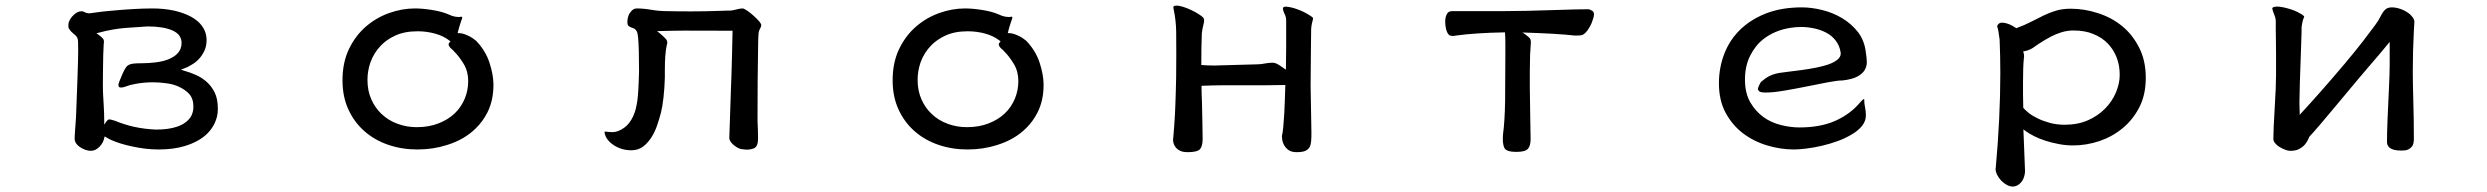

<svg xmlns="http://www.w3.org/2000/svg" viewBox="-20 -497 9040 698"><path d="M229 -410.2V-409.7Q228.5 -405.8 228.5 -401.9Q228.5 -397.9 230 -394.5Q233.9 -387.2 238.8 -382.3Q243.7 -377.4 247.6 -374Q253.9 -369.6 257.3 -365.2Q263.2 -358.9 263.7 -345.7Q264.2 -334 264.2 -314.2Q264.2 -294.4 263.7 -278.3Q263.2 -246.6 261.2 -200Q259.3 -153.3 256.3 -70.3V-69.8Q251.5 -6.8 251.5 2V5.9V8.8Q251.5 20 262.2 30.8Q272.5 41 291 47.9Q301.8 51.3 310.1 51.3Q327.1 51.3 341.3 36.9Q355.5 22.5 358.9 4.9L360.4 -1Q374.5 7.3 384.8 12.2Q415 25.4 457 34.7Q509.3 46.4 556.6 46.4Q611.8 46.4 652.3 33.7Q704.1 18.1 734.4 -12.2Q760.3 -38.6 769 -73.7Q772 -86.9 772 -100.6Q772 -137.7 760.3 -161.1Q748.5 -184.6 730.5 -200.2Q712.4 -215.8 690.9 -225.1Q669.4 -234.4 649.9 -239.7L637.7 -243.7Q655.8 -250.5 661.1 -252.9Q669.4 -257.3 676.8 -261.7Q707.5 -279.3 723.1 -312.5Q731 -329.1 731 -351.6Q731 -387.2 704.1 -414.6Q691.4 -426.8 674.8 -436Q647.9 -450.7 612.3 -458.5Q576.7 -466.3 534.2 -466.3Q472.7 -466.3 379.4 -457.5Q348.1 -454.6 335.2 -452.6Q322.3 -450.7 319.8 -450.4Q317.4 -450.2 314 -449.7Q308.1 -448.7 306.6 -448.7Q305.2 -448.7 304 -448.7Q302.7 -448.7 301.5 -448.7Q300.3 -448.7 299.3 -449.2Q297.4 -449.2 295.4 -449.7L289.1 -452.1Q287.1 -454.1 280.3 -455.6Q277.8 -456.1 275.9 -456.1Q262.7 -456.1 248.5 -443.4Q239.7 -435.5 234.4 -425.8Q229 -416 229 -410.2ZM355 -149.4Q354 -166 354 -191.9Q354 -217.8 354.5 -250Q355 -303.7 356.9 -334.5Q357.9 -342.3 357.9 -344.2Q357.9 -353 354 -356.9Q347.7 -363.8 338.4 -370.6L330.6 -376L339.8 -378.4Q391.6 -392.1 437.3 -395.5Q482.9 -398.9 516.1 -400.9H516.6Q573.2 -400.9 606 -386.7Q640.1 -372.1 640.1 -340.8Q640.1 -317.4 624.5 -301.8Q599.1 -276.4 543.9 -270Q518.1 -267.1 496.1 -267.1Q474.1 -267.1 463.4 -265.6Q449.2 -263.7 441.4 -256.3Q438 -252.4 433.8 -245.4Q429.7 -238.3 424.8 -227.1Q417.5 -210.4 414.1 -201.4Q410.6 -192.4 410.6 -189Q410.6 -188 410.6 -187Q411.1 -181.2 414.1 -179.9Q417 -178.7 419.4 -178.7Q427.7 -178.7 437.5 -182.6Q450.2 -188 471.7 -191.9Q502.9 -197.8 536.1 -197.8Q560.1 -197.8 585 -194.3Q610.8 -190.9 630.4 -181.6Q652.8 -171.4 667.5 -155.8Q683.1 -138.2 683.1 -109.9Q683.1 -88.4 673.8 -72.8Q658.2 -48.3 624 -36.6Q593.3 -25.9 546.9 -25.9Q505.4 -27.8 469.2 -35.6Q433.1 -43.5 398.9 -57.6Q382.8 -63 377.4 -63Q372.6 -63 366.7 -55.2L358.9 -43.9V-57.6Q358.9 -84 356.9 -116.7Z M1658.7 -436Q1656.7 -436.5 1656.2 -436.5Q1655.8 -436.5 1655 -436.3Q1654.3 -436 1652.8 -435.5Q1650.9 -435.1 1647 -435.1Q1643.1 -435.1 1633.8 -436.5Q1624.5 -438 1606.4 -446.3Q1583.5 -455.6 1549.8 -460.9Q1516.1 -466.3 1488.3 -466.3Q1441.4 -466.3 1394.3 -449.5Q1347.2 -432.6 1309.6 -399.9Q1272 -367.2 1248.5 -318.4Q1225.1 -269.5 1225.1 -205.1Q1225.1 -145.5 1246.6 -98.9Q1268.1 -52.2 1305.2 -19.8Q1342.3 12.7 1391.6 29.5Q1440.9 46.4 1497.6 46.4Q1554.2 46.4 1604.5 30.3Q1669.4 10.3 1710.9 -31.7Q1735.8 -56.2 1752 -88.4Q1773.9 -131.8 1773.9 -188.5Q1773.9 -225.1 1759.5 -269Q1745.1 -313 1710.9 -348.6Q1709 -350.1 1702.9 -354.7Q1696.8 -359.4 1689.9 -363.3Q1678.7 -369.1 1668.5 -372.8Q1658.2 -376.5 1649.4 -376.5H1643.6Q1649.9 -401.9 1654.3 -413.8Q1658.7 -425.8 1660.6 -432.1Q1660.6 -434.6 1658.7 -436ZM1669.9 -139.2Q1643.6 -75.2 1573.7 -48.3Q1539.1 -34.7 1495.1 -34.7Q1459 -34.7 1426.8 -46.4Q1390.6 -59.1 1364.7 -85Q1343.3 -106 1330.6 -134.3Q1315.9 -166 1315.9 -207Q1315.9 -237.8 1326.2 -269Q1338.9 -305.2 1366.2 -333Q1386.7 -353.5 1416 -367.2Q1450.2 -383.3 1498 -383.3Q1530.8 -383.3 1561.8 -374.8Q1592.8 -366.2 1614.3 -349.1L1617.7 -346.2L1614.3 -342.8Q1610.8 -338.9 1610.8 -335.9Q1610.8 -332 1614.7 -326.2Q1617.2 -323.2 1619.6 -320.8L1627.4 -314L1630.4 -310.5Q1648.9 -292.5 1665.5 -264.9Q1682.1 -237.3 1682.1 -203.1Q1682.1 -168.9 1669.9 -139.2Z M2735.8 6.8Q2735.8 -20.5 2733.9 -59.6Q2733.9 -145.5 2734.4 -204.6Q2735.8 -330.6 2736.3 -346.9Q2736.8 -363.3 2737.1 -367.7Q2737.3 -372.1 2737.8 -374.5Q2737.8 -383.3 2742.7 -391.8Q2747.6 -400.4 2747.6 -405.3Q2747.6 -415 2718.3 -440.9Q2706.5 -451.7 2695.3 -459Q2684.1 -466.3 2679.7 -466.3Q2670.4 -466.3 2656.2 -462.4Q2642.1 -458.5 2634.5 -458.5Q2627 -458.5 2617.4 -458.3Q2607.9 -458 2595.7 -457.5Q2546.9 -455.6 2493.2 -455.6Q2439.5 -455.6 2406.2 -456.5Q2376.5 -456.5 2348.1 -461.4Q2319.8 -466.3 2294.9 -466.3Q2284.7 -466.3 2276.9 -458.5Q2269 -450.7 2265.1 -440.9Q2260.7 -429.2 2260.7 -417.5Q2260.7 -409.2 2263.2 -404.3Q2270 -398.4 2274.4 -397.5Q2280.8 -395.5 2285.6 -393.1L2290 -389.6Q2293 -387.2 2294.9 -382.8Q2298.3 -376.5 2299.8 -360.4Q2303.2 -323.2 2303.2 -240.2Q2301.3 -159.7 2296.9 -129.9Q2294.4 -114.3 2291 -100.1Q2283.2 -71.3 2268.1 -51.3Q2252.9 -30.8 2227.1 -20.5Q2216.8 -16.6 2206.1 -16.6Q2197.3 -16.6 2189.9 -17.6Q2182.6 -18.6 2181.6 -18.6Q2178.7 -18.6 2177.7 -18.1Q2177.7 -17.6 2177.7 -16.6Q2177.7 -15.6 2178.2 -12.7Q2183.6 12.7 2211.7 31Q2239.7 49.3 2275.4 49.3Q2300.3 49.3 2318.4 35.6Q2336.4 21.5 2349.4 0.5Q2362.3 -20.5 2370.1 -44.9Q2377.4 -66.4 2382.8 -87.4Q2388.2 -108.4 2392.1 -142.8Q2396 -177.2 2397 -214.8V-241.7Q2397 -301.8 2403.8 -332Q2405.8 -338.4 2405.8 -341.8Q2405.8 -349.6 2400.9 -355Q2392.6 -364.7 2377.9 -376.5L2368.7 -383.8Q2434.1 -385.7 2466.1 -385.7Q2498 -385.7 2536.1 -385.5Q2574.2 -385.3 2638.7 -385.3H2643.1V-380.9Q2643.1 -370.1 2641.1 -293.5Q2639.2 -216.8 2637.2 -171.4Q2635.7 -140.6 2632.3 -24.9Q2631.3 1 2631.3 4.4Q2631.3 14.6 2643.1 26.4Q2652.3 35.6 2665.5 42Q2672.9 45.4 2677.7 45.4H2678.2Q2691.9 47.4 2700.2 46.9Q2720.2 44.9 2727.1 38.1Q2735.8 29.3 2735.8 6.8Z M3658.7 -436Q3656.7 -436.5 3656.2 -436.5Q3655.8 -436.5 3655 -436.3Q3654.3 -436 3652.8 -435.5Q3650.9 -435.1 3647 -435.1Q3643.1 -435.1 3633.8 -436.5Q3624.5 -438 3606.4 -446.3Q3583.5 -455.6 3549.8 -460.9Q3516.1 -466.3 3488.3 -466.3Q3441.4 -466.3 3394.3 -449.5Q3347.2 -432.6 3309.6 -399.9Q3272 -367.2 3248.5 -318.4Q3225.1 -269.5 3225.1 -205.1Q3225.1 -145.5 3246.6 -98.9Q3268.1 -52.2 3305.2 -19.8Q3342.3 12.7 3391.6 29.5Q3440.9 46.4 3497.6 46.4Q3554.2 46.4 3604.5 30.3Q3669.4 10.3 3710.9 -31.7Q3735.8 -56.2 3752 -88.4Q3773.9 -131.8 3773.9 -188.5Q3773.9 -225.1 3759.5 -269Q3745.1 -313 3710.9 -348.6Q3709 -350.1 3702.9 -354.7Q3696.8 -359.4 3689.9 -363.3Q3678.7 -369.1 3668.5 -372.8Q3658.2 -376.5 3649.4 -376.5H3643.6Q3649.9 -401.9 3654.3 -413.8Q3658.7 -425.8 3660.6 -432.1Q3660.6 -434.6 3658.7 -436ZM3669.9 -139.2Q3643.6 -75.2 3573.7 -48.3Q3539.1 -34.7 3495.1 -34.7Q3459 -34.7 3426.8 -46.4Q3390.6 -59.1 3364.7 -85Q3343.3 -106 3330.6 -134.3Q3315.9 -166 3315.9 -207Q3315.9 -237.8 3326.2 -269Q3338.9 -305.2 3366.2 -333Q3386.7 -353.5 3416 -367.2Q3450.2 -383.3 3498 -383.3Q3530.8 -383.3 3561.8 -374.8Q3592.8 -366.2 3614.3 -349.1L3617.7 -346.2L3614.3 -342.8Q3610.8 -338.9 3610.8 -335.9Q3610.8 -332 3614.7 -326.2Q3617.2 -323.2 3619.6 -320.8L3627.4 -314L3630.4 -310.5Q3648.9 -292.5 3665.5 -264.9Q3682.1 -237.3 3682.1 -203.1Q3682.1 -168.9 3669.9 -139.2Z M4347.2 -264.6Q4347.2 -326.2 4349.1 -375V-375.5Q4351.1 -392.6 4355 -407.7Q4357.4 -416 4357.4 -421.9Q4357.4 -426.3 4356 -430.2V-430.7Q4355.5 -431.6 4353.5 -433.6L4348.1 -438.5Q4326.2 -454.6 4294.9 -467.3Q4270.5 -476.6 4257.3 -476.6Q4249.5 -476.6 4247.1 -474.1Q4245.6 -472.7 4245.6 -469.7Q4245.6 -467.3 4246.6 -463.9Q4255.4 -422.4 4255.9 -382.1Q4256.3 -341.8 4256.3 -300.3Q4256.3 -204.1 4254.4 -159.2Q4253.4 -135.7 4252.9 -116.7Q4252 -83 4249 -43L4245.6 1Q4244.6 5.4 4244.6 9.8Q4244.6 14.2 4245.1 18.6Q4246.6 27.8 4252.2 36.1Q4257.8 44.4 4268.6 50.3Q4279.3 56.2 4297.9 56.2Q4331.5 56.2 4341.8 45.9Q4352.1 35.6 4352.1 7.8Q4352.1 -5.4 4351.1 -55.9Q4350.1 -106.4 4349.6 -126Q4348.1 -159.2 4348.1 -180.7V-185.1Q4392.6 -187 4428.2 -187H4576.2Q4614.3 -187 4652.8 -188Q4651.9 -160.2 4650.9 -132.3Q4649.9 -104.5 4648.9 -85Q4647 -53.2 4645 -33Q4643.1 -12.7 4640.1 -2.4Q4640.1 2.4 4641.6 12.2Q4643.1 22 4648.9 31.7Q4654.8 42 4665.5 49.3Q4676.3 56.2 4694.3 56.2Q4714.8 56.2 4725.6 51.3Q4736.3 46.4 4741 37.6Q4745.6 28.8 4746.6 15.9Q4747.6 2.9 4747.6 -13.2Q4747.6 -28.8 4746.1 -98.9Q4744.6 -168.9 4744.6 -185.5L4745.6 -304.2Q4745.6 -333 4746.1 -350.6Q4746.6 -379.9 4746.6 -391.6V-392.1Q4747.6 -406.2 4750.5 -416.5Q4753.4 -425.3 4753.4 -431.2L4752 -433.6Q4747.6 -437.5 4737.8 -443.4Q4718.8 -455.1 4696.8 -463.1Q4674.8 -471.2 4656.7 -472.7Q4655.3 -472.7 4653.3 -472.7Q4647.9 -472.7 4646 -470.7Q4644 -468.8 4644 -465.3Q4644 -460.4 4648.4 -449.7Q4649.4 -447.8 4650.6 -445.3Q4651.9 -442.9 4652.8 -439.9Q4653.8 -437 4654.3 -434.6Q4655.8 -428.7 4655.8 -422.9V-328.6Q4655.8 -287.1 4654.8 -243.7L4647.9 -248.5Q4627.9 -262.7 4620.1 -266.1Q4612.3 -269 4606.9 -269Q4596.2 -269 4584 -267.1Q4564 -263.2 4552.7 -263.2L4413.1 -259.3Q4404.3 -258.8 4395.5 -258.8Q4369.1 -258.8 4347.2 -260.7Z M5256.3 -366.7Q5259.3 -366.2 5263.7 -366.2Q5266.6 -366.2 5272.9 -367.7Q5342.3 -377.4 5451.2 -379.4Q5452.6 -362.3 5452.6 -342.8V-300.8Q5452.6 -206.1 5451.7 -131.6Q5450.7 -57.1 5443.8 -6.3Q5443.4 1.5 5443.4 8.8Q5443.4 29.3 5449.2 41Q5456.5 55.2 5492.2 55.2Q5524.4 55.2 5534.4 44.2Q5544.4 33.2 5544.4 8.8Q5544.4 5.4 5543 -75.4Q5541.5 -156.2 5541.5 -177.7V-235.8Q5541.5 -264.6 5542.5 -297.9Q5542.5 -298.3 5543 -305.2Q5543.5 -312 5543.9 -320.3Q5544.4 -328.6 5544.9 -335Q5545.4 -341.3 5545.4 -343Q5545.4 -344.7 5545.2 -346.4Q5544.9 -348.1 5544.7 -349.6Q5544.4 -351.1 5544.2 -352.3Q5543.9 -353.5 5543.5 -354.5Q5541.5 -359.9 5526.9 -370.6L5515.1 -378.9Q5586.9 -376.5 5628.4 -374Q5669.9 -371.6 5705.6 -367.7H5716.3Q5721.2 -367.7 5727.1 -368.7H5727.5Q5737.3 -368.7 5751 -386.2Q5754.9 -391.6 5760.3 -400.9Q5765.6 -410.2 5769.5 -422.4Q5774.9 -437.5 5774.9 -444.3Q5774.9 -454.1 5768.1 -458Q5761.7 -461.4 5759 -462.4Q5756.3 -463.4 5755.9 -463.4Q5715.8 -463.4 5645 -460.9Q5517.6 -456.5 5440.4 -456.5H5258.8Q5246.6 -456.5 5241.2 -447.8Q5233.9 -436.5 5233.9 -418.5Q5233.9 -407.2 5236.3 -394.5Q5240.2 -377.4 5247.1 -370.6Q5250.5 -367.2 5256.3 -366.7Z M6530.3 -470.2Q6458 -470.2 6401.4 -448.7Q6316.9 -416 6272 -347.7Q6244.1 -304.2 6233.9 -249.5Q6229 -222.7 6229 -194.3Q6229 -132.8 6252.9 -87.9Q6276.9 -43 6315.4 -13.2Q6354.5 16.6 6403.6 31.5Q6452.6 46.4 6502 46.4Q6520 46.4 6547.4 43Q6606.4 35.6 6661.6 15.6Q6690.4 4.9 6713.4 -9.3Q6736.3 -22.9 6749.8 -40Q6763.2 -57.1 6763.2 -77.1Q6763.2 -93.3 6760.3 -106.4Q6757.3 -119.6 6757.3 -133.8Q6757.3 -135.7 6756.8 -137.2Q6754.9 -136.7 6752.9 -135.3Q6751 -133.8 6749 -131.8Q6745.6 -128.4 6741.7 -124Q6707 -82.5 6652.8 -58.1Q6598.6 -33.7 6521.5 -33.7Q6490.7 -33.7 6456.1 -42Q6381.3 -60.1 6343.3 -124.5Q6323.7 -158.2 6323.7 -207.5Q6323.7 -256.8 6342.3 -293.9Q6360.8 -331.1 6389.6 -354Q6431.6 -387.2 6490.2 -396Q6507.8 -398.9 6529.1 -398.9Q6550.3 -398.9 6574.2 -394Q6598.1 -389.2 6618.7 -378.4Q6639.6 -367.7 6653.3 -349.6Q6667.5 -331.5 6671.4 -307.1Q6671.9 -305.2 6671.9 -302.7Q6671.9 -289.6 6659.2 -279.5Q6646.5 -269.5 6625.5 -262.2Q6590.3 -250.5 6528.3 -242.2Q6503.4 -238.8 6481.9 -236.3Q6460.4 -233.9 6448.7 -231.9Q6420.9 -227.5 6399.4 -212.9Q6391.1 -207 6381.8 -199.2Q6371.6 -182.1 6370.6 -172.9Q6370.6 -170.4 6375 -165.5Q6379.4 -160.6 6399.4 -160.6Q6426.3 -160.6 6466.6 -167.5Q6506.8 -174.3 6547.9 -182.6Q6588.9 -190.9 6624.8 -197.8Q6660.6 -204.6 6678.7 -204.6Q6713.4 -208.5 6732.4 -218.8Q6751 -229 6758.8 -242.2Q6766.6 -255.4 6766.6 -270Q6766.6 -285.6 6763.2 -306.2Q6758.3 -349.1 6734.9 -379.9Q6710.9 -410.6 6677 -430.9Q6643.1 -451.2 6604 -460.7Q6564.9 -470.2 6530.3 -470.2Z M7240.7 -401.9Q7240.7 -399.4 7241.2 -398.4Q7244.6 -391.6 7249.5 -353V-352.5Q7252 -290.5 7252 -231.4Q7252 -68.4 7234.9 119.1Q7234.9 127 7240.2 138.2Q7252.4 162.1 7274.9 174.8Q7286.1 181.2 7297.9 181.2Q7312 181.2 7324.7 168.9Q7335.9 157.7 7339.8 140.6Q7341.8 132.3 7341.8 125Q7341.8 120.6 7341.3 111.3L7335.9 -26.9L7343.3 -21Q7356 -11.7 7375 -2Q7413.1 17.1 7465.3 26.9Q7490.7 31.7 7516.6 31.7Q7564.9 31.7 7612.1 15.9Q7659.2 0 7696.5 -30.8Q7733.9 -61.5 7757.3 -106.9Q7780.8 -152.3 7780.8 -214.4Q7780.8 -276.4 7756.8 -323.7Q7732.9 -371.1 7694.6 -402.3Q7656.2 -433.6 7606.9 -449.2Q7558.1 -465.3 7507.8 -465.3Q7479 -465.3 7456.1 -458.7Q7433.1 -452.1 7410.9 -441.4Q7388.7 -430.7 7365.2 -418.5Q7341.8 -406.2 7310.1 -394.5Q7291 -407.2 7277.8 -411.1Q7267.6 -414.6 7258.8 -414.6Q7250 -414.6 7245.4 -409.9Q7240.7 -405.3 7240.7 -401.9ZM7334.5 -197.3Q7334.5 -253.9 7337.4 -283.2Q7337.4 -284.2 7337.6 -285.4Q7337.9 -286.6 7337.9 -287.1Q7337.9 -288.6 7338.4 -290Q7338.4 -295.9 7337.9 -298.3Q7337.4 -300.8 7335.4 -310.5L7340.3 -311Q7350.6 -312.5 7362.3 -318.4Q7365.7 -320.3 7368.7 -321.8Q7418.5 -357.4 7454.6 -372.6Q7464.8 -376.5 7475.1 -379.9Q7496.6 -386.2 7517.6 -386.2Q7559.6 -386.2 7589.8 -373.5Q7622.6 -360.4 7644 -337.4Q7675.3 -303.7 7683.6 -255.9Q7686 -240.7 7686 -224.6Q7686 -193.4 7672.4 -161.1Q7658.2 -127.4 7632.3 -101.6Q7606.4 -75.7 7571.3 -60.1Q7534.2 -43.5 7486.3 -43.5Q7457.5 -43.5 7433.1 -50Q7408.7 -56.6 7389.2 -65.9Q7369.6 -75.2 7356.2 -85.7Q7342.8 -96.2 7335.4 -105Q7334.5 -131.8 7334.5 -155.8Z M8757.3 -418Q8757.3 -424.8 8752 -433.1Q8744.1 -442.4 8743.2 -443.1Q8742.2 -443.8 8741.7 -444.6Q8741.2 -445.3 8740.5 -445.8Q8739.7 -446.3 8739 -446.8Q8738.3 -447.3 8737.5 -448Q8736.8 -448.7 8735.8 -449.2Q8722.7 -459 8706.3 -464.6Q8689.9 -470.2 8675.8 -470.2Q8664.6 -470.2 8656.2 -465.8Q8645.5 -460 8632.8 -434.6Q8627 -422.4 8614.7 -405.8Q8599.1 -384.3 8569.8 -346.4Q8540.5 -308.6 8503.4 -264.6Q8415.5 -160.6 8340.3 -79.6V-90.8Q8340.3 -98.6 8339.8 -104Q8339.4 -113.3 8339.4 -127.4Q8339.4 -166 8345.7 -335Q8347.2 -372.1 8347.2 -383.1Q8347.2 -394 8347.2 -396Q8347.2 -397.9 8347.4 -399.9Q8347.7 -401.9 8348.1 -404.3Q8351.1 -424.8 8356.4 -434.6Q8356.9 -435.1 8356.9 -435.5Q8356.9 -439.9 8341.8 -448.2Q8322.8 -459.5 8297.4 -466.3Q8272.9 -473.1 8257.8 -473.1Q8249.5 -473.1 8244.1 -470.7Q8242.7 -469.7 8241.7 -468.8Q8240.7 -467.8 8240.7 -465.8Q8240.7 -463.9 8241.7 -461.4Q8243.7 -453.6 8247.3 -445.1Q8251 -436.5 8252.2 -430.4Q8253.4 -424.3 8253.4 -418V-388.7Q8253.4 -373 8253.9 -350.6Q8254.4 -328.1 8254.4 -297.4V-223.6Q8254.4 -184.1 8249.5 -104.5Q8244.6 -25.4 8244.6 8.8Q8244.6 17.6 8254.4 27.3Q8260.3 33.2 8266.6 37.1Q8291 51.3 8305.7 51.3Q8326.2 51.3 8337.9 44.9Q8351.6 37.6 8358.9 28.8Q8366.2 20 8369.6 12.7L8375.5 0Q8404.3 -30.8 8467.8 -107.4Q8539.6 -193.8 8551.8 -208L8590.8 -253.9L8629.4 -298.8Q8647.9 -320.3 8667.5 -344.7V-260.7Q8667.5 -228.5 8664.1 -160.2Q8660.6 -91.8 8659.7 -62.5Q8657.7 -13.7 8657.7 17.6V18.1Q8657.7 18.6 8657.7 19.5Q8657.7 32.7 8668.5 41Q8681.2 50.3 8708 50.3Q8713.9 50.3 8721.7 49.8Q8729.5 49.3 8735.4 46.1Q8741.2 43 8744.1 40Q8747.1 37.1 8749.5 34.2Q8754.4 26.9 8755.4 11.7Q8755.4 -66.4 8753.4 -130.4Q8751.5 -194.3 8751.5 -236.3Q8751.5 -313 8755.4 -385.3Q8756.8 -409.2 8757.1 -413.3Q8757.3 -417.5 8757.3 -418Z"/></svg>

Font: Bakudai
Style: Light
Weight: 300
Version: Version 1.48